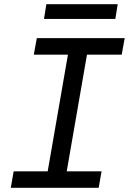

<svg xmlns="http://www.w3.org/2000/svg" viewBox="-20 -892 627 912"><path d="M154.8 -710.9H572.3L558.1 -632.3H393.1L296.9 -78.1H462.4L448.7 0H31.2L44.9 -78.1H206.5L302.7 -632.3H140.6ZM527.8 -802.2H189L200.2 -872.1H539.1Z"/></svg>

Font: Roboto Mono
Style: Italic
Weight: 400
Designer: Google
Version: Version 2.000985; 2015; ttfautohint (v1.3)